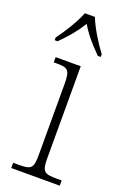

<svg xmlns="http://www.w3.org/2000/svg" viewBox="-149 -814 563 862"><g transform="rotate(20 133.0 -383.0)"><path d="M13 -619V-606H27C69 -648 95 -679 123 -724C150 -679 177 -648 219 -606H233V-619C204 -657 164 -721 147 -766H99C82 -721 42 -657 13 -619ZM26 0H258V-25H238C174 -25 163 -30 163 -99V-536H43V-511H55C110 -511 122 -505 122 -437V-98C122 -30 111 -25 48 -25H26Z"/></g></svg>

Font: Noto Serif Thai SemiCondensed ExtraLight
Style: Regular
Weight: 200
Width: 4
Designer: Monotype Design Team
Foundry: Monotype Imaging Inc.
Version: Version 2.002